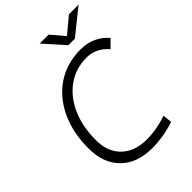

<svg xmlns="http://www.w3.org/2000/svg" viewBox="-259 -1011 1135 1135"><g transform="rotate(-45 308.5 -444.0)"><path d="M325.2 9.8Q200.2 9.8 128.9 -61Q57.6 -131.8 57.6 -255.4Q57.6 -389.2 105.5 -489.7Q153.3 -590.3 238.8 -646.7Q324.2 -703.1 437.5 -703.1Q544.9 -703.1 611.8 -625.5L564.9 -578.6Q507.3 -644 429.7 -644Q338.9 -644 269.8 -595.2Q200.7 -546.4 161.9 -459.7Q123 -373 123 -258.8Q123 -161.6 180.9 -105.5Q238.8 -49.3 338.4 -49.3Q421.4 -49.3 507.8 -78.6L514.2 -21.5Q419.9 9.8 325.2 9.8ZM404.8 -771.5 292 -898.4H366.7L437 -815.4L536.6 -898.4H617.2L459.5 -771.5Z"/></g></svg>

Font: Cascadia Mono Light
Style: Italic
Weight: 300
Italic angle: -10°
Monospace: yes
Designer: Aaron Bell
Foundry: Saja Typeworks
Version: Version 2404.023; ttfautohint (v1.8.4)